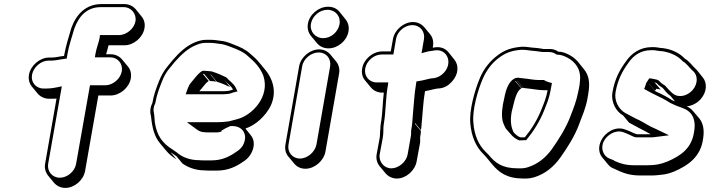

<svg xmlns="http://www.w3.org/2000/svg" viewBox="-20 -775 3499 941"><path d="M221 -291H228C238 -291 247 -291 257 -292L201 28C197 50 204 71 216 86L245 121C258 136 277 146 300 146C345 146 389 108 397 63L462 -307H522C567 -307 613 -345 621 -390C625 -413 620 -434 607 -449L578 -484C565 -499 546 -509 523 -509H500C504 -524 509 -539 512 -553H590C635 -553 680 -591 688 -636C692 -658 687 -679 674 -694L645 -730C632 -745 612 -755 590 -755H477C399 -755 352 -702 329 -636C318 -597 304 -555 296 -512L294 -501C273 -499 254 -493 234 -493H221C175 -493 130 -454 122 -409C118 -386 124 -366 136 -351L165 -316C178 -301 198 -291 221 -291ZM466 -509H463V-512ZM201 -341H194C156 -341 130 -372 137 -409C144 -446 181 -478 218 -478H231C254 -478 274 -484 293 -486L307 -488L311 -512C318 -553 333 -595 344 -634C366 -696 406 -740 474 -740H587C623 -740 650 -707 644 -671C638 -635 600 -603 563 -603H470L468 -588C464 -566 453 -541 448 -512L445 -494H520C557 -494 583 -463 577 -426C571 -389 533 -357 496 -357H421L353 28C347 65 310 96 273 96C236 96 210 64 216 28L283 -352L264 -348C262 -348 260 -347 260 -347H258C242 -343 221 -341 201 -341Z M1011 -410C1012 -410 1013 -410 1014 -409L1043 -374C1066 -368 1088 -357 1108 -348L1079 -383C1093 -366 1112 -356 1122 -336C1112 -333 1102 -329 1091 -329C1084 -328 1077 -328 1069 -328H957L977 -352C983 -360 994 -373 1003 -378L974 -413H980L1009 -378C1019 -378 1030 -376 1040 -375ZM1183 -145C1234 -162 1280 -206 1305 -253C1342 -329 1312 -395 1280 -433L1251 -468C1238 -484 1222 -499 1206 -512C1183 -533 1158 -544 1127 -556C1104 -565 1084 -574 1054 -576L1040 -578C1031 -579 1021 -580 1012 -580H992C975 -580 957 -576 939 -569C893 -551 858 -517 826 -480L803 -452C783 -428 770 -405 758 -374C745 -341 734 -311 727 -271C718 -253 713 -230 720 -206C726 -148 736 -107 764 -73L794 -37C808 -20 824 -7 845 6L816 -29L832 -18C836 -15 841 -12 845 -9L874 26C899 44 936 60 982 60C991 61 998 61 1003 61H1045C1099 61 1140 40 1174 16C1218 -11 1240 -74 1210 -111ZM1017 -425C1003 -426 996 -428 982 -428H972C957 -419 945 -405 937 -395L917 -371C908 -360 904 -352 900 -341L890 -313H1066C1074 -313 1083 -313 1089 -314C1104 -314 1115 -319 1124 -322L1144 -327L1136 -344C1124 -368 1103 -379 1089 -396C1069 -405 1047 -416 1023 -423C1018 -426 1017 -425 1017 -425ZM1091 -179C1076 -177 1059 -176 1042 -176H896L933 -149C944 -141 958 -127 984 -127C992 -126 996 -126 1000 -126H1041C1045 -126 1048 -126 1052 -127L1065 -130L1066 -135C1073 -139 1077 -141 1083 -145L1179 -190ZM956 10H955C912 10 878 -4 855 -21C850 -25 847 -28 842 -31L826 -42C776 -73 749 -110 739 -174C738 -187 737 -197 736 -210C735 -222 731 -232 733 -245C734 -253 737 -261 741 -269C748 -309 759 -338 772 -371C783 -401 795 -422 814 -444L837 -472C870 -509 902 -539 943 -555C959 -562 975 -565 990 -565H1010C1019 -565 1027 -564 1035 -563L1049 -561C1077 -559 1095 -551 1119 -542C1150 -530 1174 -520 1195 -500C1228 -472 1256 -443 1271 -403C1304 -300 1215 -211 1146 -192C1139 -190 1132 -188 1124 -186L1019 -159L1122 -157C1167 -156 1193 -119 1176 -75C1169 -55 1156 -42 1138 -31C1106 -8 1068 11 1018 11H976C971 11 964 11 956 10Z M1489 -659C1485 -636 1491 -615 1504 -599L1533 -564C1546 -548 1566 -538 1590 -538C1636 -538 1680 -575 1688 -621C1692 -645 1686 -665 1673 -681L1644 -717C1631 -733 1612 -742 1588 -742C1542 -742 1497 -705 1489 -659ZM1446 -450 1379 -67C1375 -44 1380 -23 1393 -8L1423 28C1436 43 1454 52 1477 52C1522 52 1567 13 1575 -32L1642 -415C1646 -437 1640 -458 1628 -473L1599 -508C1586 -523 1567 -533 1544 -533C1499 -533 1454 -495 1446 -450ZM1461 -450C1467 -487 1505 -518 1542 -518C1579 -518 1604 -487 1598 -450L1531 -67C1524 -30 1487 2 1450 2C1413 2 1387 -30 1394 -67ZM1504 -659C1511 -697 1547 -727 1585 -727C1624 -727 1651 -695 1644 -656C1637 -618 1602 -588 1564 -588C1525 -588 1497 -621 1504 -659Z M1846 -167C1845 -159 1844 -150 1844 -141C1842 -127 1843 -113 1841 -100L1826 -19C1822 3 1828 25 1841 40L1870 75C1883 90 1903 100 1925 100C1970 100 2014 61 2022 16L2039 -76C2040 -84 2039 -93 2039 -102C2041 -114 2043 -124 2043 -133L2014 -168V-172L2043 -137C2046 -152 2046 -168 2048 -185C2053 -233 2054 -277 2063 -328C2085 -332 2103 -338 2123 -341L2136 -342C2159 -345 2178 -356 2195 -375C2229 -412 2229 -457 2206 -484L2177 -520C2163 -537 2140 -547 2112 -543L2101 -541C2106 -567 2103 -589 2088 -607L2059 -642C2046 -657 2027 -667 2004 -667C1959 -667 1914 -629 1906 -584L1895 -523H1853C1807 -523 1763 -485 1755 -440C1751 -417 1756 -396 1769 -381L1798 -346C1811 -331 1830 -321 1853 -321H1861C1855 -270 1855 -216 1846 -167ZM1995 -135C1995 -127 1995 -116 1994 -110L1978 -19C1972 18 1934 50 1898 50C1862 50 1835 17 1841 -19L1856 -100C1861 -126 1857 -144 1861 -167C1872 -232 1869 -290 1881 -356L1883 -371H1826C1789 -371 1763 -403 1770 -440C1777 -477 1813 -508 1851 -508H1908L1921 -584C1927 -621 1964 -652 2001 -652C2038 -652 2064 -621 2058 -584L2046 -514L2066 -520C2077 -523 2088 -525 2099 -526L2111 -528C2171 -537 2201 -468 2156 -419C2141 -403 2125 -395 2107 -392L2095 -391C2072 -387 2055 -381 2034 -378L2021 -376L2019 -363C2010 -311 2009 -266 2004 -219C2001 -185 2001 -167 1995 -135Z M2538 -546C2488 -542 2453 -530 2419 -504C2383 -477 2353 -441 2333 -395C2308 -337 2279 -236 2285 -171C2290 -108 2312 -56 2349 -20L2362 -6L2391 29C2425 70 2464 100 2545 100C2566 101 2585 98 2601 93C2653 76 2693 43 2725 -1C2759 -49 2797 -107 2819 -168C2833 -206 2851 -245 2859 -291L2863 -315C2873 -371 2866 -407 2841 -437L2812 -473C2800 -487 2784 -499 2768 -507C2754 -514 2737 -522 2716 -522C2704 -531 2689 -535 2673 -535H2643C2642 -535 2641 -535 2638 -536C2622 -539 2602 -541 2585 -542C2570 -544 2560 -546 2538 -546ZM2497 -127C2484 -154 2480 -184 2488 -228C2499 -266 2506 -325 2535 -342L2505 -377C2505 -378 2506 -378 2507 -378L2536 -343C2539 -344 2541 -344 2544 -344L2515 -379H2516L2545 -344C2551 -343 2559 -342 2569 -341C2593 -339 2619 -333 2643 -333H2664C2657 -295 2646 -269 2633 -237C2613 -187 2584 -140 2553 -103H2552C2551 -102 2551 -102 2550 -102H2530C2516 -107 2506 -117 2497 -127ZM2496 -387C2457 -359 2454 -297 2445 -264C2439 -227 2437 -192 2449 -166C2453 -156 2457 -146 2466 -137C2481 -121 2495 -98 2525 -87H2527L2551 -88H2559C2593 -129 2625 -179 2647 -234C2659 -265 2671 -291 2678 -330L2685 -368L2674 -371C2663 -374 2655 -377 2646 -383H2617C2595 -383 2570 -389 2544 -391C2534 -392 2526 -393 2520 -394H2517C2508 -394 2501 -390 2496 -387ZM2709 -507H2713C2730 -507 2746 -500 2760 -493C2800 -472 2830 -434 2822 -375C2821 -367 2821 -359 2819 -350L2814 -326C2806 -282 2791 -245 2776 -206C2754 -147 2717 -90 2684 -43C2654 -2 2617 28 2569 44C2555 49 2538 51 2518 50C2440 50 2407 23 2374 -17L2360 -31C2325 -65 2304 -114 2300 -175C2294 -236 2322 -335 2347 -391C2366 -434 2393 -468 2427 -493C2458 -516 2489 -528 2536 -531C2558 -531 2564 -529 2581 -527C2598 -526 2618 -523 2632 -521C2637 -520 2637 -520 2641 -520H2671C2686 -520 2698 -515 2709 -507Z M3186 -544H3174C3117 -544 3074 -513 3047 -473C3017 -432 2993 -388 2982 -324C2973 -273 3000 -228 3034 -209L3063 -174L3109 -149C3129 -139 3150 -128 3169 -117H3104C3099 -117 3093 -120 3088 -122C3087 -122 3086 -122 3085 -123C3072 -130 3056 -136 3042 -141C2994 -158 2945 -124 2927 -88C2910 -54 2915 -23 2932 -3L2961 32C2969 42 2979 48 2990 52C3026 69 3060 85 3116 85H3178C3187 85 3197 84 3207 83C3238 80 3253 78 3283 66C3351 37 3415 -6 3426 -96C3433 -138 3426 -172 3407 -195L3377 -230C3369 -240 3358 -248 3346 -254C3371 -256 3396 -269 3414 -289C3446 -325 3446 -370 3424 -396L3395 -432L3387 -440C3369 -457 3359 -474 3336 -488L3331 -493C3307 -516 3273 -533 3230 -539C3217 -539 3198 -544 3186 -544ZM3190 -329 3161 -364V-365L3190 -330L3197 -340C3205 -339 3211 -338 3218 -336L3188 -371C3192 -371 3196 -368 3199 -367C3206 -358 3217 -351 3228 -344C3239 -330 3252 -314 3266 -305L3288 -278C3284 -280 3279 -282 3274 -284C3251 -299 3227 -312 3200 -324ZM3183 -529C3191 -529 3211 -524 3226 -524C3266 -518 3298 -502 3319 -482C3322 -479 3323 -477 3326 -475C3347 -462 3355 -447 3375 -428C3400 -409 3403 -366 3374 -333C3349 -305 3306 -293 3277 -317C3265 -327 3251 -342 3239 -356C3226 -363 3217 -371 3209 -380C3205 -381 3202 -385 3193 -386C3187 -387 3181 -389 3173 -390L3162 -391L3147 -368C3146 -365 3145 -361 3145 -361C3143 -356 3142 -353 3141 -349L3137 -339C3147 -333 3158 -327 3168 -322L3192 -310C3218 -298 3241 -286 3264 -271C3269 -268 3276 -266 3281 -263L3297 -256L3311 -251C3316 -249 3320 -248 3324 -246C3368 -231 3393 -195 3382 -131C3371 -49 3318 -12 3250 17C3218 30 3191 35 3152 35H3090C3049 35 3021 27 2995 15C2984 7 2975 6 2969 3C2942 -6 2919 -43 2940 -84C2955 -113 2996 -141 3035 -127C3050 -122 3070 -112 3081 -107C3088 -104 3092 -102 3101 -102H3173C3178 -102 3183 -102 3188 -103L3259 -112L3188 -146C3162 -156 3141 -172 3113 -186C3104 -190 3095 -194 3088 -198L3043 -222C3014 -239 2989 -279 2997 -324C3008 -385 3030 -426 3059 -466C3084 -503 3120 -529 3171 -529Z"/></svg>

Font: Blanket
Style: PosterObl
Weight: 900
Foundry: Cannot Into Space Fonts
Version: Version 0.9